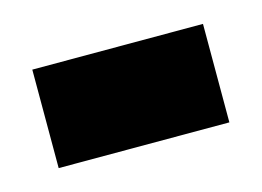

<svg xmlns="http://www.w3.org/2000/svg" viewBox="-36 -379 308 226"><g transform="rotate(-15 118.0 -266.0)"><path d="M14 -206V-326H222V-206Z"/></g></svg>

Font: Bricolage Grotesque 24pt Condensed
Style: Bold
Weight: 700
Width: 3
Designer: Mathieu Triay
Foundry: Atelier Triay
Version: Version 1.001;gftools[0.9.33.dev8+g029e19f]